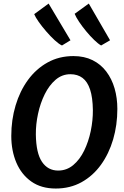

<svg xmlns="http://www.w3.org/2000/svg" viewBox="-20 -1078 716 1106"><path d="M301 8Q217.5 8 160.5 -32.2Q103.5 -72.5 74.2 -141.2Q45 -210 45 -295Q45 -387.5 69.8 -470.5Q94.5 -553.5 141.2 -617.5Q188 -681.5 254.2 -718.2Q320.5 -755 403 -755Q465.5 -755 513 -731.5Q560.5 -708 592.2 -666Q624 -624 640 -569Q656 -514 656 -450.5Q656 -358 631.8 -275.2Q607.5 -192.5 561.5 -128.8Q515.5 -65 449.8 -28.5Q384 8 301 8ZM315 -95.5Q364 -95.5 401.8 -127Q439.5 -158.5 464.8 -210.2Q490 -262 502.8 -323.5Q515.5 -385 515 -444Q514 -516.5 499 -562Q484 -607.5 455.5 -629Q427 -650.5 385.5 -650.5Q337.5 -650.5 300.2 -618.5Q263 -586.5 237.5 -534.8Q212 -483 199 -422.2Q186 -361.5 186.5 -303.5Q188 -195.5 222 -145.5Q256 -95.5 315 -95.5ZM337 -816Q319.5 -824 295.2 -846.2Q271 -868.5 246.5 -896.8Q222 -925 203 -952Q184 -979 177 -996.5L260 -1057.5L386 -846ZM562.5 -816Q545.5 -825.5 522.5 -847.8Q499.5 -870 476.5 -897.8Q453.5 -925.5 435.5 -952.5Q417.5 -979.5 410 -998.5L491.5 -1057.5L614 -846Z"/></svg>

Font: Merriweather Sans SemiBold
Style: Italic
Weight: 600
Italic angle: -7.5°
Designer: Eben Sorkin
Foundry: Eben Sorkin
Version: Version 2.001